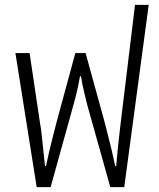

<svg xmlns="http://www.w3.org/2000/svg" viewBox="-20 -765 652 785"><path d="M130 0 43 -548H101L144 -259Q147 -245 150 -218Q153 -191 156.5 -156.5Q160 -122 164 -86H168Q175 -120 183 -153.5Q191 -187 199 -217.5Q207 -248 213 -272L288 -548H330L406 -272Q412 -248 420 -217.5Q428 -187 436 -153.5Q444 -120 451 -86H455Q458 -124 461.5 -156Q465 -188 468 -215Q471 -242 473 -259L532 -745H588L488 0H431L337 -335Q331 -359 324 -388Q317 -417 311 -453H307Q303 -429 298.5 -408.5Q294 -388 289.5 -370Q285 -352 280 -335L187 0Z"/></svg>

Font: Noto Sans Thai SemiCondensed Light
Style: Regular
Weight: 300
Width: 4
Designer: Monotype Design Team
Foundry: Monotype Imaging Inc.
Version: Version 2.001